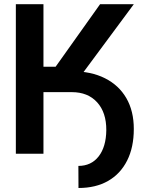

<svg xmlns="http://www.w3.org/2000/svg" viewBox="-20 -748 706 934"><path d="M229 -299.8V-401.4H329.1Q422.9 -401.4 490.5 -367.4Q558.1 -333.5 594.5 -270.8Q630.9 -208 630.9 -120.6Q630.9 -31.2 598.4 33.2Q565.9 97.7 505.9 132.1Q445.8 166.5 361.8 166.5L361.3 59.1Q423.8 59.1 460 12.7Q496.1 -33.7 497.1 -114.7Q497.6 -200.7 452.6 -250.2Q407.7 -299.8 329.1 -299.8ZM57.1 0V-727.5H191.4V-423.3H250.5L466.8 -727.5H630.9L314 -299.8H191.4V0Z"/></svg>

Font: Inter Cardless Display
Style: Bold
Weight: 700
Designer: Rasmus Andersson
Foundry: rsms
Version: Version 4.001;git-9221beed3